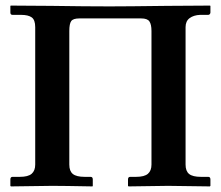

<svg xmlns="http://www.w3.org/2000/svg" viewBox="-20 -666 790 687"><path d="M522 -77.1V-555.2Q522 -578.6 514.6 -589.4Q507.3 -600.1 484.9 -600.1H264.2Q241.7 -600.1 234.9 -590.6Q228 -581.1 228 -555.2V-77.1Q228 -53.7 240.7 -43.5Q253.4 -33.2 283.2 -33.2H304.2Q312 -33.2 312 -23.9V-1L311 1Q206.1 -1 167 -1L19 1L17.1 -1V-23.9Q17.1 -33.2 24.9 -33.2H50.8Q80.6 -33.2 93.3 -44.2Q106 -55.2 106 -77.1V-568.8Q106 -594.7 93.5 -603.8Q81.1 -612.8 55.2 -612.8H24.9Q17.1 -612.8 17.1 -621.1V-645L19 -646Q21.5 -646 88.4 -645.5Q155.3 -645 163.1 -645Q287.1 -643.1 372.1 -643.1Q433.6 -643.1 577.1 -645Q580.6 -645 655.5 -645.5Q730.5 -646 731 -646L732.9 -645V-621.1Q732.9 -618.2 730.7 -615.5Q728.5 -612.8 725.1 -612.8H695.8Q672.9 -611.8 658.4 -601.1Q644 -590.3 644 -568.8V-77.1Q644 -53.7 656.7 -43.5Q669.4 -33.2 699.2 -33.2H725.1Q732.9 -33.2 732.9 -23.9V-1L731 1Q620.1 -1 581.1 -1L439.9 1L438 -1V-23.9Q438 -33.2 445.8 -33.2H466.8Q496.6 -33.2 509.3 -44.2Q522 -55.2 522 -77.1Z"/></svg>

Font: Linux Libertine G
Style: Semibold
Weight: 600
Designer: Philipp H. Poll
Foundry: Philipp H. Poll
Version: Version 5.1.1